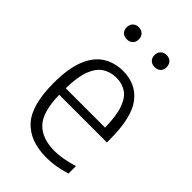

<svg xmlns="http://www.w3.org/2000/svg" viewBox="-229 -835 928 928"><g transform="rotate(45 235.0 -371.0)"><path d="M276 9.5Q163 9.5 104.2 -54.8Q45.5 -119 45.5 -271Q45.5 -370 70.2 -431.5Q95 -493 139.5 -521.2Q184 -549.5 243 -549.5Q331 -549.5 381 -484.8Q431 -420 431 -270V-249.5H105Q107.5 -133 151.8 -87Q196 -41 282 -41Q335 -41 406 -63V-12Q370 -0.5 338.5 4.5Q307 9.5 276 9.5ZM242.5 -503.5Q203 -503.5 172.5 -484.2Q142 -465 124.2 -419.5Q106.5 -374 105 -294H374Q372.5 -374 356.2 -419.5Q340 -465 311 -484.2Q282 -503.5 242.5 -503.5ZM336.5 -670Q318 -670 306.5 -681Q295 -692 295 -710.5Q295 -729.5 306.5 -741Q318 -752.5 336.5 -752.5Q355.5 -752.5 366.8 -741Q378 -729.5 378 -710.5Q378 -692 366.8 -681Q355.5 -670 336.5 -670ZM146.5 -670Q127.5 -670 116.2 -681Q105 -692 105 -710.5Q105 -729.5 116.2 -741Q127.5 -752.5 146.5 -752.5Q165 -752.5 176.5 -741Q188 -729.5 188 -710.5Q188 -692 176.5 -681Q165 -670 146.5 -670Z"/></g></svg>

Font: Encode Sans SmCnd Lt
Style: Regular
Weight: 300
Width: 4
Designer: Multiple Designers
Foundry: Impallari Type
Version: Version 3.002; ttfautohint (v1.8.3) -l 8 -r 50 -G 200 -x 14 